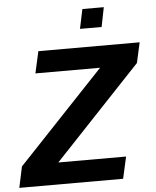

<svg xmlns="http://www.w3.org/2000/svg" viewBox="-66 -933 796 982"><g transform="rotate(-5 332.0 -441.5)"><path d="M-7 0 16 -108 458 -576H126L151 -688H671L648 -584L203 -112H551L526 0ZM373 -783 394 -883H504L484 -783Z"/></g></svg>

Font: Saira SemiBold
Style: Italic
Weight: 600
Italic angle: -12°
Designer: Hector Gatti with collaboration of the Omnibus-Type team
Foundry: Omnibus-Type
Version: Version 1.100; ttfautohint (v1.8.3)